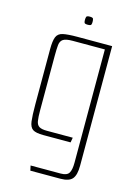

<svg xmlns="http://www.w3.org/2000/svg" viewBox="-114 -636 624 870"><g transform="rotate(15 198.0 -201.0)"><path d="M117 171 112 148H253Q283 148 292 132.5Q301 117 301 85V-447H150Q118 -447 105.5 -438.5Q93 -430 91 -411.5Q89 -393 89 -360V-106Q89 -72 92 -54.5Q95 -37 106.5 -30Q118 -23 142 -23H264L260 0H132Q97 0 82.5 -9.5Q68 -19 64.5 -46Q61 -73 61 -125V-384Q61 -423 68.5 -441.5Q76 -460 98.5 -465Q121 -470 166 -470H329V91Q329 135 313.5 153Q298 171 258 171ZM197 -535Q183 -535 181 -540Q179 -545 179 -553Q179 -562 181 -567.5Q183 -573 197 -573Q211 -573 213 -567.5Q215 -562 215 -553Q215 -545 213 -540Q211 -535 197 -535Z"/></g></svg>

Font: Smooch Sans Thin ExtraLight
Style: Regular
Weight: 250
Version: Version 1.010